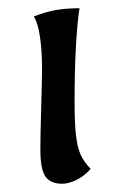

<svg xmlns="http://www.w3.org/2000/svg" viewBox="-20 -437 284 466"><path d="M78 -73Q78 -110 80 -178Q82 -242 82 -272Q82 -313 77 -347.5Q72 -382 62 -397Q90 -408 115.5 -412.5Q141 -417 173 -417Q168 -388 164.5 -327.5Q161 -267 161 -192Q161 -137 164.5 -108Q168 -79 175.5 -62Q183 -45 200 -27Q184 -9 165 0Q146 9 131 9Q102 9 90 -9Q78 -27 78 -73Z"/></svg>

Font: Mirza
Style: Regular
Weight: 400
Designer: Arabic design by Kourosh Beigpour, Latin design by Eduardo Tunni, engineering by Lasse Fister
Version: Version 1.0010g